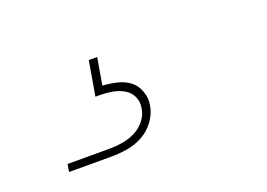

<svg xmlns="http://www.w3.org/2000/svg" viewBox="-48 -105 596 429"><g transform="rotate(-20 250.0 110.0)"><path d="M57 220 60 202H160Q175 202 190.5 199.5Q206 197 220.5 190Q235 183 245.5 170Q256 157 258 142Q261 127 255 114Q249 101 236.5 94Q224 87 209.5 84.5Q195 82 180 82H170L184 0H204L193 64Q210 65 227 69Q244 73 256.5 82.5Q269 92 275 108.5Q281 125 278 142Q275 161 262.5 178Q250 195 232 204.5Q214 214 195 217Q176 220 157 220Z"/></g></svg>

Font: Iosevka Curly Slab Thin
Style: Italic
Weight: 100
Italic angle: -9°
Monospace: yes
Designer: Belleve Invis
Foundry: Belleve Invis
Version: Version 22.1.2; ttfautohint (v1.8.4)